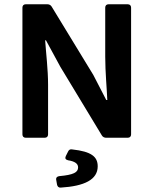

<svg xmlns="http://www.w3.org/2000/svg" viewBox="-20 -645 719 899"><path d="M85 -609.4V-15.6C85 -5.9 90.8 0 100.6 0H189.5C199.2 0 205.1 -5.9 205.1 -15.6V-248C205.1 -319.3 195.3 -398.4 191.4 -456.1H195.3L262.7 -332L457 -10.7C460.9 -3.9 468.8 0 476.6 0H578.1C587.9 0 593.8 -5.9 593.8 -15.6V-609.4C593.8 -619.1 587.9 -625 578.1 -625H488.3C478.5 -625 472.7 -619.1 472.7 -609.4V-379.9C472.7 -307.6 480.5 -226.6 482.4 -176.8H477.5L417 -293.9L221.7 -614.3C217.8 -621.1 210 -625 202.1 -625H100.6C90.8 -625 85 -619.1 85 -609.4ZM243.2 197.3 247.1 219.7C249 228.5 254.9 234.4 264.6 233.4C375 226.6 437.5 196.3 437.5 133.8C437.5 88.9 408.2 64.5 318.4 54.7C309.6 52.7 302.7 55.7 298.8 64.5L288.1 85.9C283.2 96.7 287.1 102.5 298.8 105.5C330.1 110.4 345.7 121.1 345.7 138.7C345.7 162.1 324.2 173.8 257.8 179.7C247.1 180.7 241.2 187.5 243.2 197.3Z"/></svg>

Font: Ed Sans Neue SemiBold
Style: Regular
Weight: 600
Designer: Stephen Hutchings
Version: Version 1.004;PS 001.004;hotconv 1.0.88;makeotf.lib2.5.64775